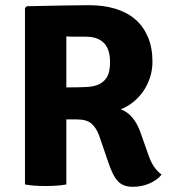

<svg xmlns="http://www.w3.org/2000/svg" viewBox="-20 -709 655 738"><path d="M566 -472Q566 -439 556 -409.5Q546 -380 529.5 -356.5Q513 -333 490.5 -315.5Q468 -298 444 -289Q496 -270 521 -197L551 -112Q568 -62 601 -38Q586 -18 556 -4.5Q526 9 490 9Q454 9 434 -11.5Q414 -32 397 -83L361 -188Q350 -218 331.5 -234Q313 -250 276 -250H235V0Q203 6 155 6Q107 6 76 0V-678L83 -685Q170 -687 229.5 -688Q289 -689 323 -689Q378 -689 423 -675.5Q468 -662 499.5 -635Q531 -608 548.5 -567Q566 -526 566 -472ZM235 -569V-373Q280 -373 312 -374.5Q344 -376 363.5 -386.5Q383 -397 393 -416Q403 -435 403 -471Q403 -568 309 -568Q286 -568 267.5 -568Q249 -568 235 -569Z"/></svg>

Font: Signika
Style: Bold
Weight: 700
Designer: Anna Giedrys
Foundry: Anna Giedrys
Version: Version 1.001